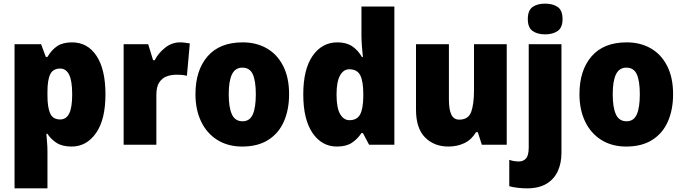

<svg xmlns="http://www.w3.org/2000/svg" viewBox="-20 -796 3762 1056"><path d="M376 -563Q462 -563 511 -488.5Q560 -414 560 -277Q560 -138 508 -64Q456 10 374 10Q323 10 291.5 -10Q260 -30 241 -60H235Q237 -35 239 -11Q241 13 241 37V240H60V-553H206L232 -483H241Q264 -522 295 -542.5Q326 -563 376 -563ZM311 -419Q272 -419 256.5 -388Q241 -357 241 -292V-271Q241 -205 256 -172Q271 -139 311 -139Q344 -139 360.5 -171.5Q377 -204 377 -277Q377 -352 360 -385.5Q343 -419 311 -419Z M970 -563Q984 -563 998.5 -561Q1013 -559 1024 -557L1008 -379Q998 -382 984.5 -383.5Q971 -385 949 -385Q922 -385 897 -376Q872 -367 856 -343Q840 -319 840 -274V0H660V-553H795L822 -465H831Q850 -503 887.5 -533Q925 -563 970 -563Z M1570 -278Q1570 -193 1541.5 -128Q1513 -63 1455.5 -26.5Q1398 10 1312 10Q1233 10 1175 -26.5Q1117 -63 1086 -128Q1055 -193 1055 -278Q1055 -409 1121.5 -486Q1188 -563 1315 -563Q1390 -563 1447.5 -530Q1505 -497 1537.5 -433Q1570 -369 1570 -278ZM1238 -277Q1238 -205 1255.5 -167Q1273 -129 1314 -129Q1354 -129 1370.5 -167Q1387 -205 1387 -278Q1387 -350 1370.5 -387Q1354 -424 1313 -424Q1274 -424 1256 -387.5Q1238 -351 1238 -277Z M1833 10Q1750 10 1699 -64.5Q1648 -139 1648 -277Q1648 -415 1699.5 -489Q1751 -563 1836 -563Q1885 -563 1917 -541.5Q1949 -520 1971 -482H1976Q1973 -509 1970.5 -542Q1968 -575 1968 -603V-760H2149V0H2010L1976 -64H1968Q1946 -31 1915 -10.5Q1884 10 1833 10ZM1902 -135Q1943 -135 1960 -165.5Q1977 -196 1978 -261V-282Q1978 -348 1961.5 -381.5Q1945 -415 1901 -415Q1869 -415 1850 -380.5Q1831 -346 1831 -276Q1831 -203 1850.5 -169Q1870 -135 1902 -135Z M2767 -553V0H2630L2608 -69H2598Q2574 -28 2534.5 -9Q2495 10 2446 10Q2368 10 2318 -40Q2268 -90 2268 -193V-553H2449V-249Q2449 -195 2462 -166.5Q2475 -138 2506 -138Q2556 -138 2571.5 -180.5Q2587 -223 2587 -300V-553Z M2883 -691Q2883 -739 2909 -757.5Q2935 -776 2978 -776Q3021 -776 3047.5 -757.5Q3074 -739 3074 -691Q3074 -644 3047 -625.5Q3020 -607 2978 -607Q2936 -607 2909.5 -625.5Q2883 -644 2883 -691ZM2877 240Q2855 240 2828 237Q2801 234 2781 228V83Q2795 88 2807.5 90Q2820 92 2835 92Q2858 92 2873 75.5Q2888 59 2888 15V-553H3068V45Q3068 101 3048 145Q3028 189 2986 214.5Q2944 240 2877 240Z M3682 -278Q3682 -193 3653.5 -128Q3625 -63 3567.5 -26.5Q3510 10 3424 10Q3345 10 3287 -26.5Q3229 -63 3198 -128Q3167 -193 3167 -278Q3167 -409 3233.5 -486Q3300 -563 3427 -563Q3502 -563 3559.5 -530Q3617 -497 3649.5 -433Q3682 -369 3682 -278ZM3350 -277Q3350 -205 3367.5 -167Q3385 -129 3426 -129Q3466 -129 3482.5 -167Q3499 -205 3499 -278Q3499 -350 3482.5 -387Q3466 -424 3425 -424Q3386 -424 3368 -387.5Q3350 -351 3350 -277Z"/></svg>

Font: Noto Sans Myanmar SemiCondensed Black
Style: Regular
Weight: 900
Width: 4
Designer: Monotype Design Team
Foundry: Monotype Imaging Inc.
Version: Version 2.107; ttfautohint (v1.8.4.7-5d5b)